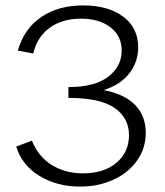

<svg xmlns="http://www.w3.org/2000/svg" viewBox="-20 -684 610 710"><path d="M519 -193Q519 -136 487 -90.5Q455 -45 399.5 -19.5Q344 6 276 6Q191 6 126 -33.5Q61 -73 40 -142L98 -164Q122 -104 172 -73.5Q222 -43 287 -43Q364 -43 410.5 -82Q457 -121 457 -184Q457 -248 403.5 -285Q350 -322 233 -322V-362Q331 -362 380.5 -400.5Q430 -439 430 -497Q430 -551 388.5 -583Q347 -615 279 -615Q210 -615 163.5 -581Q117 -547 103 -486L46 -497Q69 -578 132.5 -621Q196 -664 287 -664Q380 -664 435.5 -622.5Q491 -581 491 -509Q491 -455 458 -412.5Q425 -370 363 -351Q441 -336 480 -295.5Q519 -255 519 -193Z"/></svg>

Font: Ysabeau SC Semilight
Style: Regular
Weight: 300
Designer: Christian Thalmann (Catharsis Fonts)
Version: Version 0.003